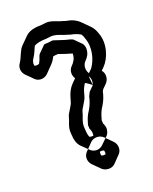

<svg xmlns="http://www.w3.org/2000/svg" viewBox="-143 -786 738 924"><g transform="rotate(-20 226.5 -324.0)"><path d="M238 -25C238 -28 239 -32 239 -34C242 -35 246 -35 249 -35C253 -35 257 -34 260 -33C261 -30 262 -26 262 -22C262 -19 261 -15 261 -13C259 -13 255 -12 252 -12C248 -12 243 -13 240 -14C239 -18 238 -21 238 -25ZM168 -25C168 -12 173 -1 181 8L217 44C226 53 239 58 252 58C264 58 276 54 284 46L319 10C327 2 332 -9 332 -22C332 -35 327 -47 318 -56L283 -91C274 -100 262 -105 249 -105C237 -105 226 -101 217 -93L216 -92L181 -56C173 -48 168 -37 168 -25ZM317 -347V-348C323 -362 323 -380 313 -394ZM287 -369C285 -368 284 -367 282 -366C276 -356 269 -342 266 -329C262 -317 259 -300 252 -290C244 -277 237 -265 230 -253C225 -241 223 -228 217 -215C211 -199 206 -182 209 -162C209 -159 209 -155 210 -151C210 -140 212 -129 217 -118C223 -117 230 -116 236 -117C239 -129 237 -140 231 -154L230 -155C230 -161 230 -167 229 -173C234 -192 240 -209 248 -224C261 -244 271 -262 278 -286L282 -302C284 -307 289 -317 292 -322L317 -347C318 -348 287 -369 287 -369ZM319 -407 337 -425C362 -460 379 -519 359 -571C357 -579 354 -586 349 -594C337 -601 320 -608 303 -611C301 -611 298 -612 293 -614C284 -617 277 -619 270 -621C250 -628 230 -638 205 -636C195 -635 188 -633 179 -633C155 -633 136 -629 120 -621C111 -604 104 -582 93 -567C84 -555 82 -542 85 -530C89 -529 95 -528 100 -529C103 -529 106 -531 109 -532C111 -536 115 -543 117 -548C121 -557 123 -570 129 -576L164 -611C171 -612 176 -612 179 -612C190 -612 199 -615 210 -615C227 -609 245 -604 262 -598C277 -593 290 -592 302 -586C303 -585 303 -586 304 -585L339 -550C344 -545 348 -531 348 -525V-522C348 -497 336 -481 324 -469C309 -454 305 -429 319 -407ZM210 -545C201 -545 193 -543 185 -542C180 -531 172 -518 163 -509L128 -473C120 -465 111 -461 100 -459C85 -457 72 -462 63 -471L28 -506C13 -521 8 -547 23 -567C39 -590 45 -623 64 -642L99 -677L100 -678C118 -696 144 -703 179 -703C188 -703 195 -705 205 -706C230 -708 250 -698 270 -691C277 -689 284 -687 293 -684C298 -682 301 -681 303 -681C329 -677 352 -666 369 -649L404 -614C416 -602 424 -587 429 -571C452 -512 427 -443 395 -411L381 -397C398 -378 394 -348 378 -332L357 -311C355 -307 353 -304 352 -302L348 -286C341 -262 331 -244 318 -224C310 -209 304 -192 299 -173C300 -168 300 -158 300 -157C308 -140 311 -129 305 -111C303 -105 300 -99 295 -94L259 -59C243 -43 214 -42 197 -59L161 -94C148 -107 140 -130 140 -151C139 -155 139 -159 139 -162C136 -182 141 -199 147 -215C153 -228 155 -241 160 -253C167 -265 174 -277 182 -290C189 -300 192 -317 196 -329C202 -350 213 -372 228 -387L248 -407C235 -427 237 -452 253 -468C266 -481 278 -497 278 -522V-523C255 -529 232 -537 210 -545Z"/></g></svg>

Font: Dictator
Style: Chalk
Weight: 500
Version: Version MIL.1277